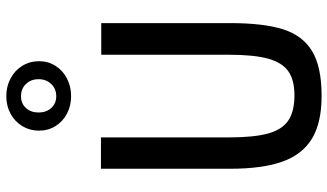

<svg xmlns="http://www.w3.org/2000/svg" viewBox="-246 -836 1091 640"><g transform="rotate(-90 300.0 -516.5)"><path d="M57 -295.5V-726H161.5V-299Q161.5 -216 174.5 -169Q187.5 -122 217.8 -101.5Q248 -81 302 -81Q353 -81 382 -101.5Q411 -122 424 -169Q437 -216 437 -299V-725H542.5V-295.5Q542.5 -184 521.8 -118.8Q501 -53.5 448.8 -22Q396.5 9.5 300 9.5Q211 9.5 158 -22.2Q105 -54 81 -120.5Q57 -187 57 -295.5ZM184 -932.5Q184 -963 199 -988Q214 -1013 240.2 -1027.2Q266.5 -1041.5 299 -1041.5Q331.5 -1041.5 358.2 -1027.2Q385 -1013 400.2 -988Q415.5 -963 415.5 -932.5Q415.5 -902 400.2 -877.8Q385 -853.5 358.2 -839.5Q331.5 -825.5 299 -825.5Q266.5 -825.5 240.2 -839.5Q214 -853.5 199 -877.8Q184 -902 184 -932.5ZM355.5 -934Q355.5 -959.5 339.5 -976Q323.5 -992.5 298.5 -992.5Q274.5 -992.5 259.5 -976Q244.5 -959.5 244.5 -934Q244.5 -908.5 259.5 -891.8Q274.5 -875 298.5 -875Q323.5 -875 339.5 -891.8Q355.5 -908.5 355.5 -934Z"/></g></svg>

Font: JuliaMono Medium
Style: Regular
Weight: 500
Monospace: yes
Designer: cormullion
Foundry: corm
Version: Version 0.054; ttfautohint (v1.8.4)